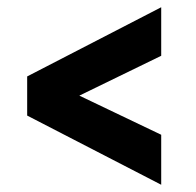

<svg xmlns="http://www.w3.org/2000/svg" viewBox="-20 -553 540 530"><path d="M55 -234V-342L425 -533V-399L199 -289L425 -181V-43Z"/></svg>

Font: Radio Canada Condensed SemiBold
Style: Regular
Weight: 600
Width: 3
Designer: Charles Daoud, Etienne Aubert Bonn, Alexandre Saumier Demers, Jacques Le Bailly
Foundry: Radio-Canada
Version: Version 2.104; ttfautohint (v1.8.4.7-5d5b);gftools[0.9.28.de